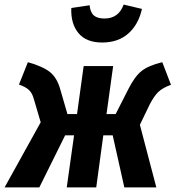

<svg xmlns="http://www.w3.org/2000/svg" viewBox="-39 -820 768 840"><path d="M709 -449Q673 -436 654 -418Q635 -400 616 -363L573 -274L645 0H505L454 -228H413L382 0H253L285 -228H246L133 0H-19L139 -285L109 -387Q102 -413 87.5 -426.5Q73 -440 44 -450L83 -548Q150 -529 180.5 -504Q211 -479 225 -428L256 -321H298L327 -531H456L427 -321H467L524 -433Q551 -486 580.5 -509.5Q610 -533 671 -548ZM273 -785 353 -797Q356 -766 371.5 -752.5Q387 -739 418 -739Q480 -739 502 -800L582 -781Q567 -713 522.5 -673.5Q478 -634 408 -634Q338 -634 304 -675.5Q270 -717 273 -785Z"/></svg>

Font: Fira Sans Condensed
Style: Bold Italic
Weight: 700
Width: 3
Italic angle: -8°
Designer: Carrois Corporate & Edenspiekermann AG
Foundry: Carrois Corporate GbR & Edenspiekermann AG
Version: Version 4.203